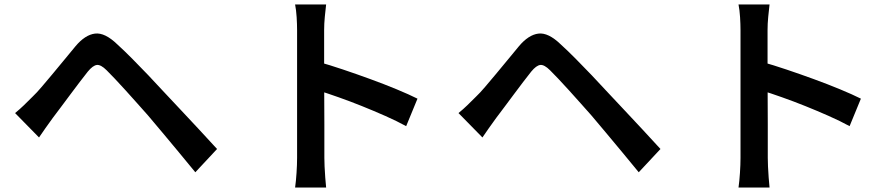

<svg xmlns="http://www.w3.org/2000/svg" viewBox="-20 -806 4040 866"><path d="M48 -296Q70 -314 87.5 -331Q105 -348 127 -370Q145 -387 167.5 -413.5Q190 -440 216 -471Q242 -502 269 -535Q296 -568 321 -598Q364 -649 408.5 -654.5Q453 -660 509 -606Q542 -576 578 -539.5Q614 -503 649 -466.5Q684 -430 713 -398Q747 -362 789.5 -316.5Q832 -271 876.5 -223.5Q921 -176 959 -134L861 -29Q827 -71 788.5 -117Q750 -163 713.5 -207Q677 -251 647 -286Q625 -311 598.5 -340.5Q572 -370 546 -399Q520 -428 497.5 -451.5Q475 -475 461 -489Q435 -515 417 -513Q399 -511 376 -483Q360 -463 339.5 -436Q319 -409 297 -379.5Q275 -350 254.5 -322.5Q234 -295 218 -274Q202 -252 185 -228Q168 -204 156 -186Z M1320 -94Q1320 -111 1320 -154.5Q1320 -198 1320 -255.5Q1320 -313 1320 -376.5Q1320 -440 1320 -499Q1320 -558 1320 -603.5Q1320 -649 1320 -670Q1320 -696 1318 -728.5Q1316 -761 1311 -786H1451Q1448 -761 1445 -730Q1442 -699 1442 -670Q1442 -640 1442 -590Q1442 -540 1442 -481Q1442 -422 1442.5 -361Q1443 -300 1443 -245.5Q1443 -191 1443 -150.5Q1443 -110 1443 -94Q1443 -79 1444 -55Q1445 -31 1447 -5.5Q1449 20 1451 40H1311Q1315 12 1317.5 -26Q1320 -64 1320 -94ZM1416 -527Q1466 -513 1527 -492.5Q1588 -472 1651 -449Q1714 -426 1769.5 -403Q1825 -380 1863 -361L1812 -237Q1770 -260 1718 -283Q1666 -306 1612.5 -327.5Q1559 -349 1508 -367Q1457 -385 1416 -398Z M2048 -296Q2070 -314 2087.5 -331Q2105 -348 2127 -370Q2145 -387 2167.5 -413.5Q2190 -440 2216 -471Q2242 -502 2269 -535Q2296 -568 2321 -598Q2364 -649 2408.5 -654.5Q2453 -660 2509 -606Q2542 -576 2578 -539.5Q2614 -503 2649 -466.5Q2684 -430 2713 -398Q2747 -362 2789.5 -316.5Q2832 -271 2876.5 -223.5Q2921 -176 2959 -134L2861 -29Q2827 -71 2788.5 -117Q2750 -163 2713.5 -207Q2677 -251 2647 -286Q2625 -311 2598.5 -340.5Q2572 -370 2546 -399Q2520 -428 2497.5 -451.5Q2475 -475 2461 -489Q2435 -515 2417 -513Q2399 -511 2376 -483Q2360 -463 2339.5 -436Q2319 -409 2297 -379.5Q2275 -350 2254.5 -322.5Q2234 -295 2218 -274Q2202 -252 2185 -228Q2168 -204 2156 -186Z M3320 -94Q3320 -111 3320 -154.5Q3320 -198 3320 -255.5Q3320 -313 3320 -376.5Q3320 -440 3320 -499Q3320 -558 3320 -603.5Q3320 -649 3320 -670Q3320 -696 3318 -728.5Q3316 -761 3311 -786H3451Q3448 -761 3445 -730Q3442 -699 3442 -670Q3442 -640 3442 -590Q3442 -540 3442 -481Q3442 -422 3442.5 -361Q3443 -300 3443 -245.5Q3443 -191 3443 -150.5Q3443 -110 3443 -94Q3443 -79 3444 -55Q3445 -31 3447 -5.5Q3449 20 3451 40H3311Q3315 12 3317.5 -26Q3320 -64 3320 -94ZM3416 -527Q3466 -513 3527 -492.5Q3588 -472 3651 -449Q3714 -426 3769.5 -403Q3825 -380 3863 -361L3812 -237Q3770 -260 3718 -283Q3666 -306 3612.5 -327.5Q3559 -349 3508 -367Q3457 -385 3416 -398Z"/></svg>

Font: Noto Sans JP Thin SemiBold
Style: Regular
Weight: 600
Version: Version 2.004-H2;hotconv 1.0.118;makeotfexe 2.5.65603